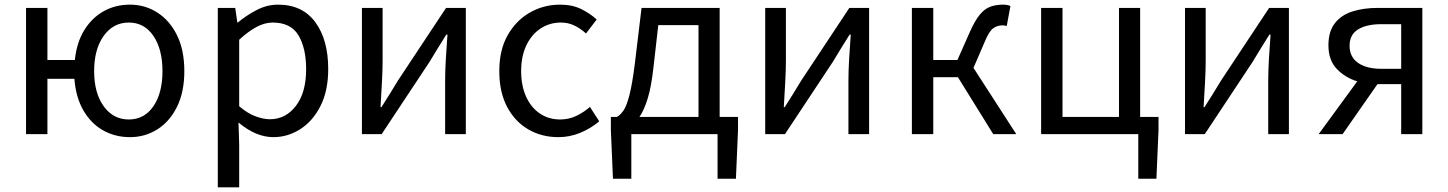

<svg xmlns="http://www.w3.org/2000/svg" viewBox="-20 -577 6231 826"><path d="M539 13Q475 13 423 -16.5Q371 -46 338.5 -102.5Q306 -159 300 -238H184V0H92V-543H184V-319H302Q310 -395 343 -448Q376 -501 426.5 -529Q477 -557 539 -557Q604 -557 657 -523Q710 -489 741.5 -425.5Q773 -362 773 -271Q773 -181 741.5 -117.5Q710 -54 657 -20.5Q604 13 539 13ZM534 -63Q601 -63 640 -120Q679 -177 679 -271Q679 -365 640 -422.5Q601 -480 534 -480Q467 -480 426 -422.5Q385 -365 385 -271Q385 -177 426 -120Q467 -63 534 -63Z M917 229V-543H992L1001 -480H1003Q1040 -511 1084.5 -534Q1129 -557 1176 -557Q1281 -557 1336.5 -481.5Q1392 -406 1392 -280Q1392 -187 1359 -121.5Q1326 -56 1272 -21.5Q1218 13 1156 13Q1081 13 1006 -50L1009 45V229ZM1141 -64Q1209 -64 1253 -121.5Q1297 -179 1297 -279Q1297 -370 1264 -425Q1231 -480 1153 -480Q1119 -480 1083.5 -461Q1048 -442 1009 -406V-120Q1045 -89 1079.5 -76.5Q1114 -64 1141 -64Z M1537 0V-543H1626V-316Q1626 -273 1623 -221Q1620 -169 1617 -116H1621Q1637 -141 1657.5 -174Q1678 -207 1693 -232L1899 -543H1984V0H1895V-227Q1895 -271 1898 -323Q1901 -375 1905 -428H1900Q1884 -403 1863.5 -369.5Q1843 -336 1828 -311L1622 0Z M2382 13Q2310 13 2252.5 -20.5Q2195 -54 2161.5 -117.5Q2128 -181 2128 -271Q2128 -362 2164 -425.5Q2200 -489 2259.5 -523Q2319 -557 2389 -557Q2442 -557 2480.5 -538Q2519 -519 2547 -493L2501 -433Q2478 -454 2451.5 -467Q2425 -480 2393 -480Q2344 -480 2305 -454Q2266 -428 2244 -381Q2222 -334 2222 -271Q2222 -209 2243 -162Q2264 -115 2302 -89Q2340 -63 2390 -63Q2428 -63 2460.5 -79Q2493 -95 2518 -117L2558 -55Q2521 -24 2476 -5.5Q2431 13 2382 13Z M2617 192 2608 -17V-74H2634Q2650 -83 2663 -102.5Q2676 -122 2688 -168.5Q2700 -215 2711 -302L2740 -543H3076V-74H3155V-17L3146 192H3067V0H2696V192ZM2731 -74H2985V-469H2812L2791 -285Q2782 -204 2766.5 -153.5Q2751 -103 2731 -74Z M3272 0V-543H3361V-316Q3361 -273 3358 -221Q3355 -169 3352 -116H3356Q3372 -141 3392.5 -174Q3413 -207 3428 -232L3634 -543H3719V0H3630V-227Q3630 -271 3633 -323Q3636 -375 3640 -428H3635Q3619 -403 3598.5 -369.5Q3578 -336 3563 -311L3357 0Z M3903 0V-543H3995V-319H4099L4153 -441Q4175 -490 4196 -515Q4217 -540 4241.5 -548.5Q4266 -557 4295 -557Q4315 -557 4327 -551L4311 -465Q4302 -468 4293 -468Q4271 -468 4253 -455.5Q4235 -443 4215 -394L4168 -285L4352 0H4253L4101 -245H3995V0Z M4877 192V0H4459V-543H4551V-74H4794V-543H4885V-74H4964V-17L4955 192Z M5078 0V-543H5167V-316Q5167 -273 5164 -221Q5161 -169 5158 -116H5162Q5178 -141 5198.5 -174Q5219 -207 5234 -232L5440 -543H5525V0H5436V-227Q5436 -271 5439 -323Q5442 -375 5446 -428H5441Q5425 -403 5404.5 -369.5Q5384 -336 5369 -311L5163 0Z M5653 0 5819 -227Q5767 -243 5731 -280.5Q5695 -318 5695 -382Q5695 -442 5723 -477.5Q5751 -513 5799 -528Q5847 -543 5907 -543H6099V0H6008V-215H5908H5906L5756 0ZM5923 -281H6008V-473H5923Q5859 -473 5822.5 -450.5Q5786 -428 5786 -380Q5786 -332 5822.5 -306.5Q5859 -281 5923 -281Z"/></svg>

Font: Chocolate Classical Sans
Style: Regular
Weight: 400
Designer: 田海東、宇文滿月
Foundry: Moonlit Owen
Version: Version 1.001